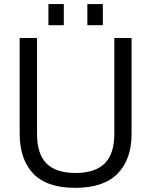

<svg xmlns="http://www.w3.org/2000/svg" viewBox="-20 -908 742 939"><path d="M76.2 0ZM76.2 -254.4V-722.2H161.1V-252.9Q161.1 -154.8 207.5 -108.4Q253.9 -62 349.6 -62Q445.3 -62 492.2 -108.9Q539.1 -155.8 539.1 -253.4V-722.2H623.5V-253.4Q623.5 -128.9 555.4 -59.1Q487.3 10.7 348.1 10.7Q209 10.7 142.6 -59.1Q76.2 -128.9 76.2 -254.4ZM407.2 -784.7V-888.2H482.9V-784.7ZM216.8 -784.7V-888.2H292V-784.7Z"/></svg>

Font: Oxygen
Style: Normal
Weight: 400
Designer: Vernon Adams
Foundry: Vernon Adams
Version: Version Release 0.2.2 webfont; ttfautohint (v0.8.52-bc40) -l